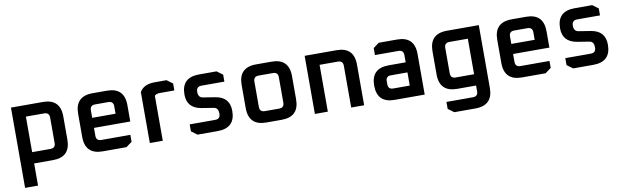

<svg xmlns="http://www.w3.org/2000/svg" viewBox="-45 -1016 5546 1708"><g transform="rotate(-10 2728.5 -162.5)"><path d="M75 200V-525H363Q520 -525 520 -367V-158Q520 0 363 0H192V200ZM192 -102H357Q403 -102 403 -148V-377Q403 -423 357 -423H192Z M654 -158V-367Q654 -525 812 -525H942Q1099 -525 1099 -367V-219H771V-148Q771 -102 817 -102H1079V-39L1026 0H812Q654 0 654 -158ZM771 -310H982V-377Q982 -423 936 -423H817Q771 -423 771 -377Z M1237 0V-460Q1273 -525 1375 -525H1480L1533 -486V-423H1402Q1368 -423 1354 -406V0Z M1615 -39V-102H1846Q1892 -102 1892 -151Q1892 -202 1854 -209L1742 -227Q1615 -249 1615 -371Q1615 -525 1773 -525H1932L1985 -486V-423H1778Q1731 -423 1731 -374Q1731 -325 1771 -318L1883 -300Q2009 -279 2009 -155Q2009 0 1850 0H1668Z M2131 -158V-367Q2131 -525 2289 -525H2429Q2586 -525 2586 -367V-158Q2586 0 2429 0H2289Q2131 0 2131 -158ZM2248 -148Q2248 -102 2294 -102H2423Q2469 -102 2469 -148V-377Q2469 -423 2423 -423H2294Q2248 -423 2248 -377Z M2728 0V-525H3016Q3173 -525 3173 -367V0H3056V-377Q3056 -423 3010 -423H2845V0Z M3449 0Q3291 0 3291 -156Q3291 -312 3449 -312H3603V-377Q3603 -423 3557 -423H3345V-486L3397 -525H3563Q3720 -525 3720 -367V0ZM3408 -148Q3408 -102 3454 -102H3603V-221H3454Q3408 -221 3408 -176Z M3855 -158V-367Q3855 -525 4013 -525H4301V42Q4301 200 4143 200H3952L3899 161V98H4138Q4184 98 4184 52V0H4013Q3855 0 3855 -158ZM3972 -148Q3972 -102 4018 -102H4184V-423H4018Q3972 -423 3972 -377Z M4440 -158V-367Q4440 -525 4598 -525H4728Q4885 -525 4885 -367V-219H4557V-148Q4557 -102 4603 -102H4865V-39L4812 0H4598Q4440 0 4440 -158ZM4557 -310H4768V-377Q4768 -423 4722 -423H4603Q4557 -423 4557 -377Z M5008 -39V-102H5239Q5285 -102 5285 -151Q5285 -202 5247 -209L5135 -227Q5008 -249 5008 -371Q5008 -525 5166 -525H5325L5378 -486V-423H5171Q5124 -423 5124 -374Q5124 -325 5164 -318L5276 -300Q5402 -279 5402 -155Q5402 0 5243 0H5061Z"/></g></svg>

Font: Oxanium ExtraLight SemiBold
Style: Regular
Weight: 600
Version: Version 2.000